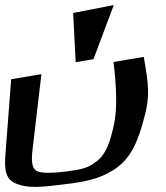

<svg xmlns="http://www.w3.org/2000/svg" viewBox="-50 -713 653 756"><path d="M201 13C293 2 341 -9 399 -45C467 -89 495 -160 519 -254C530 -294 534 -329 533 -360C532 -392 526 -435 516 -489L397 -469C410 -360 411 -279 399 -224C385 -160 370 -106 327 -75C293 -50 271 -46 212 -38C149 -30 110 -31 94 -40C78 -49 73 -73 77 -114L113 -421L-6 -401L-29 -100C-33 -41 -27 -5 16 11C60 29 113 24 201 13ZM318 -480 398 -693 238 -662 248 -468Z"/></svg>

Font: Gamestation Warped
Style: Italic
Weight: 400
Designer: Jonas Hecksher
Foundry: Jonas Hecksher, Playtypeª, e-types AS
Version: Version 1.003